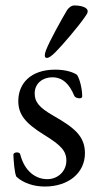

<svg xmlns="http://www.w3.org/2000/svg" viewBox="-20 -669 363 703"><path d="M152 -457C159 -457 169 -464 183 -478C209 -504 267 -572 291 -607C297 -616 301 -620 301 -628C301 -642 277 -649 252 -649C242 -649 231 -641 225 -631C209 -604 162 -521 148 -484C145 -476 144 -470 144 -466C144 -459 147 -457 152 -457ZM144 14C231 14 291 -36 291 -108C291 -170 253 -201 176 -245C122 -276 107 -296 107 -327C107 -365 138 -386 171 -386C209 -386 234 -362 252 -318C254 -313 263 -309 271 -309C276 -309 281 -311 281 -316C281 -344 272 -380 262 -395C249 -404 222 -414 182 -414C92 -414 47 -363 47 -299C47 -249 74 -217 142 -175C202 -138 223 -117 223 -81C223 -42 192 -13 153 -13C114 -13 71 -38 54 -104C53 -109 47 -111 42 -111C35 -111 29 -108 29 -102C30 -79 33 -36 40 -22C65 1 103 14 144 14Z"/></svg>

Font: Garamond-Math
Style: Regular
Weight: 400
Version: Version 2019-08-16